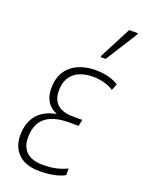

<svg xmlns="http://www.w3.org/2000/svg" viewBox="-148 -844 689 923"><g transform="rotate(20 196.5 -382.5)"><path d="M263 -606H289L391 -767L393 -775H348L265 -615ZM172 10C231 10 273 0 302 -16V-50C264 -32 230 -24 177 -24C97 -24 63 -68 68 -136C72 -220 128 -259 229 -259H277L284 -292H237C155 -292 127 -334 130 -394C133 -469 186 -505 264 -505C302 -505 345 -493 368 -476L381 -509C351 -529 309 -539 263 -539C179 -539 96 -499 92 -395C88 -335 114 -295 157 -278L156 -276C83 -263 33 -216 29 -133C24 -53 69 10 172 10Z"/></g></svg>

Font: Noto Sans SemiCondensed ExtraLight
Style: Italic
Weight: 200
Width: 4
Italic angle: -12°
Designer: Monotype Design Team
Foundry: Monotype Imaging Inc.
Version: Version 2.013